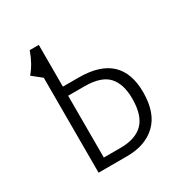

<svg xmlns="http://www.w3.org/2000/svg" viewBox="-130 -618 673 713"><g transform="rotate(-30 206.5 -261.0)"><path d="M383 -176Q383 -88 337 -44Q291 0 212 0H90V-407L50 -439Q79 -473 96 -522H135V-343H203Q383 -343 383 -176ZM336 -176Q336 -239 306 -271.5Q276 -304 205 -304H135V-39H207Q271 -39 303.5 -71.5Q336 -104 336 -176Z"/></g></svg>

Font: Fira Sans Extra Condensed ExtraLight
Style: Regular
Weight: 275
Width: 1
Designer: Carrois Corporate & Edenspiekermann AG
Foundry: Carrois Corporate GbR & Edenspiekermann AG
Version: Version 4.203